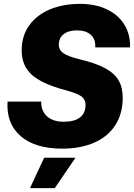

<svg xmlns="http://www.w3.org/2000/svg" viewBox="-20 -758 692 992"><path d="M19 -233H193Q192 -185 223 -157Q254 -129 309 -129Q364 -129 393 -151Q422 -173 422 -216Q422 -244 400.5 -260Q379 -276 315 -293Q196 -325 144 -372Q92 -419 92 -497Q92 -573 131 -627Q170 -681 238 -709.5Q306 -738 393 -738Q473 -738 532.5 -709.5Q592 -681 623 -630Q654 -579 652 -513H472Q475 -554 450 -577.5Q425 -601 377 -601Q334 -601 309 -581.5Q284 -562 284 -527Q284 -499 308.5 -482.5Q333 -466 390 -452Q475 -432 523.5 -405.5Q572 -379 593 -342.5Q614 -306 614 -253Q614 -172 576.5 -112.5Q539 -53 468 -21.5Q397 10 301 10Q162 10 87 -54.5Q12 -119 19 -233ZM208 57H370L263 214H135Z"/></svg>

Font: Mona Sans ExtraBold
Style: Italic
Weight: 800
Italic angle: -11.7°
Designer: Deni Anggara
Foundry: GitHub
Version: Version 2.000